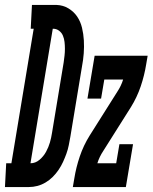

<svg xmlns="http://www.w3.org/2000/svg" viewBox="-76 -755 616 775"><path d="M-56 0 -51 -96H-30L60 -639H48L53 -735H81H153Q179 -734 200.5 -721Q222 -708 235.5 -688Q249 -668 255 -643Q261 -618 262.5 -592Q264 -566 262 -539.5Q260 -513 255 -487L208 -203Q205 -186 201.5 -168.5Q198 -151 192 -134.5Q186 -118 178.5 -101.5Q171 -85 160.5 -69.5Q150 -54 137 -41Q124 -28 108 -18.5Q92 -9 75 -4.5Q58 0 40 0ZM47 -96Q67 -96 83.5 -110Q100 -124 110 -142.5Q120 -161 125.5 -180Q131 -199 134 -219L181 -503Q183 -517 184.5 -530.5Q186 -544 186 -558Q186 -572 184.5 -585.5Q183 -599 178 -611Q173 -623 162.5 -631Q152 -639 138 -639H137ZM218 0 224 -35Q231 -79 246 -123.5Q261 -168 286 -208L397 -384Q405 -396 411 -408.5Q417 -421 421 -434H345L332 -357H277L306 -530H520L514 -495Q507 -451 492 -406.5Q477 -362 452 -322L341 -146Q333 -134 327 -121.5Q321 -109 317 -96H393L406 -173H461L432 0Z"/></svg>

Font: Iosevka Curly Slab Oblique
Style: Bold
Weight: 700
Italic angle: -9°
Monospace: yes
Designer: Belleve Invis
Foundry: Belleve Invis
Version: Version 11.1.0; ttfautohint (v1.8.3)